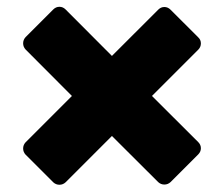

<svg xmlns="http://www.w3.org/2000/svg" viewBox="-20 -574 642 551"><path d="M132.9 -50.8 53.4 -130.2Q46.4 -137.9 46.4 -147.9Q46.4 -158 53.4 -165.6L186.4 -298.6L53.4 -432Q46.4 -439.6 46.4 -449.7Q46.4 -459.8 53.4 -467.4L132.9 -546.9Q140.5 -554.5 150.6 -554.5Q160.6 -554.5 168.2 -546.9L301.2 -413.5L434 -546.2Q441.6 -553.9 451.7 -553.9Q461.7 -553.9 469.4 -546.2L548.9 -466.8Q556.5 -459.8 556.5 -449.4Q556.5 -439 548.9 -431.4L416.1 -298.6L548.9 -166.2Q556.5 -158.6 556.5 -148.6Q556.5 -138.5 548.9 -130.9L469.4 -51.4Q461.7 -44.4 451.7 -44.4Q441.6 -44.4 434 -51.4L301.2 -183.8L168.2 -50.8Q160.6 -43.8 150.6 -43.8Q140.5 -43.8 132.9 -50.8Z"/></svg>

Font: Rubik Light
Style: Regular
Weight: 300
Designer: Hubert and Fischer
Foundry: Hubert and Fischer
Version: Version 2.300;gftools[0.9.30]